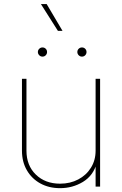

<svg xmlns="http://www.w3.org/2000/svg" viewBox="-20 -933 610 960"><path d="M280.3 7.8Q224.6 7.8 181.6 -15.9Q138.7 -39.6 114.3 -81.8Q89.8 -124 89.8 -179.7V-539.1H112.3V-179.7Q112.3 -105.5 159.2 -60.1Q206.1 -14.6 280.3 -14.6Q331.1 -14.6 371.3 -35.9Q411.6 -57.1 434.8 -94.5Q458 -131.8 458 -179.7V-539.1H480.5V0H458V-117.2H463.9Q446.3 -54.7 394.5 -23.4Q342.8 7.8 280.3 7.8ZM389.6 -649.9Q380.4 -649.9 373.5 -656.7Q366.7 -663.6 366.7 -672.9Q366.7 -682.6 373.5 -689.2Q380.4 -695.8 389.6 -695.8Q399.4 -695.8 406 -689.2Q412.6 -682.6 412.6 -672.9Q412.6 -663.6 406 -656.7Q399.4 -649.9 389.6 -649.9ZM192.4 -649.9Q183.1 -649.9 176.3 -656.7Q169.4 -663.6 169.4 -672.9Q169.4 -682.6 176.3 -689.2Q183.1 -695.8 192.4 -695.8Q202.1 -695.8 208.7 -689.2Q215.3 -682.6 215.3 -672.9Q215.3 -663.6 208.7 -656.7Q202.1 -649.9 192.4 -649.9ZM269.5 -778.8 184.6 -912.6H213.4L292.5 -778.8Z"/></svg>

Font: Inter 18pt Thin
Style: Regular
Weight: 250
Designer: Rasmus Andersson
Foundry: rsms
Version: Version 4.001;git-66647c0bb